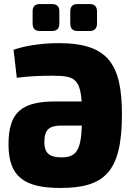

<svg xmlns="http://www.w3.org/2000/svg" viewBox="-20 -916 652 948"><path d="M177 -763H237C261 -763 273 -775 273 -800V-860C273 -884 261 -896 237 -896H177C153 -896 141 -884 141 -860V-800C141 -775 153 -763 177 -763ZM363 -763H423C446 -763 459 -775 459 -800V-860C459 -884 446 -896 423 -896H363C339 -896 327 -884 327 -860V-800C327 -775 339 -763 363 -763ZM270 -703C173 -703 90 -686 47 -670L63 -532C132 -541 186 -542 236 -542C338 -542 375 -534 383 -415H255C91 -415 22 -366 22 -203C22 -46 97 12 277 12C493 12 582 -63 582 -350C582 -597 516 -703 270 -703ZM284 -139C222 -139 199 -162 199 -214C199 -276 223 -296 283 -296H384C380 -172 355 -139 284 -139Z"/></svg>

Font: Exo 2 Extra Bold
Style: Regular
Weight: 800
Designer: Natanael Gama
Version: Version 1.001;PS 001.001;hotconv 1.0.88;makeotf.lib2.5.64775